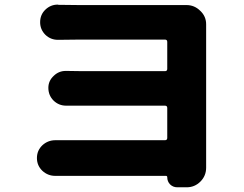

<svg xmlns="http://www.w3.org/2000/svg" viewBox="-20 -756 1040 820"><path d="M860.4 -643.6V-40Q860.4 -4.9 835.9 19.5Q811.5 43.9 777.3 43.9H737.3Q718.8 43.9 706.1 31.2Q694.3 18.6 694.3 1Q694.3 -4.9 688.5 -4.9H242.2Q231.4 -4.9 217.8 -4.9Q216.8 -4.9 215.8 -4.9Q184.6 -4.9 161.1 -26.4Q137.7 -48.8 137.7 -81.1Q137.7 -113.3 161.1 -135.7Q184.6 -157.2 216.8 -157.2Q216.8 -157.2 217.8 -157.2Q230.5 -157.2 243.2 -157.2H684.6Q694.3 -157.2 694.3 -167V-294.9Q694.3 -304.7 684.6 -304.7H332Q306.6 -304.7 263.7 -304.7Q262.7 -304.7 262.7 -304.7Q231.4 -304.7 209 -326.2Q186.5 -348.6 186.5 -380.9Q186.5 -411.1 210 -432.6Q231.4 -453.1 260.7 -453.1Q261.7 -453.1 263.7 -453.1Q298.8 -452.1 332 -452.1H684.6Q694.3 -452.1 694.3 -461.9V-577.1Q694.3 -586.9 684.6 -586.9H316.4Q278.3 -586.9 229.5 -585.9Q228.5 -585.9 227.5 -585.9Q196.3 -585.9 173.8 -607.4Q151.4 -629.9 151.4 -661.1Q151.4 -693.4 173.8 -714.8Q196.3 -736.3 226.6 -736.3Q227.5 -736.3 229.5 -735.4Q278.3 -734.4 316.4 -734.4H764.6Q770.5 -734.4 776.4 -734.4Q776.4 -734.4 776.4 -734.4Q810.5 -734.4 835 -710Q860.4 -686.5 860.4 -652.3Q860.4 -644.5 860.4 -643.6Z"/></svg>

Font: Gen Jyuu GothicX Heavy
Style: Bold
Weight: 900
Designer: [Source Han Sans]
Ryoko NISHIZUKA  (kana & ideographs); Paul D. Hunt (Latin, Greek & Cyrillic); Wenlong ZHANG  (bopomofo
Version: Version 1.002.20150607